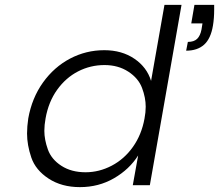

<svg xmlns="http://www.w3.org/2000/svg" viewBox="-20 -760 899 788"><path d="M96 -274Q111 -358 156.5 -421.5Q202 -485 267.5 -519.5Q333 -554 408 -554Q480 -554 531.5 -519Q583 -484 600 -428L655 -740H725L595 0H525L547 -122Q511 -65 448 -28.5Q385 8 308 8Q233 8 179.5 -27Q126 -62 108.5 -113.5Q91 -165 91 -212Q91 -241 96 -274ZM859 -740Q859 -730 859 -720Q859 -685 854 -655Q845 -601 817.5 -576.5Q790 -552 744 -552L751 -588Q776 -588 789 -600.5Q802 -613 807 -639L811 -664H765L778 -740ZM573 -273Q578 -299 578 -322Q578 -359 563 -399Q548 -439 506.5 -466Q465 -493 409 -493Q351 -493 300.5 -467Q250 -441 214.5 -391.5Q179 -342 167 -274Q162 -247 162 -223Q162 -187 176.5 -146.5Q191 -106 232 -79.5Q273 -53 331 -53Q387 -53 438.5 -80Q490 -107 525.5 -157Q561 -207 573 -273Z"/></svg>

Font: Fz Poppins Light
Style: Italic
Weight: 300
Italic angle: -10°
Designer: Ninad Kale (Devanagari), Jonny Pinhorn (Latin)
Foundry: Indian Type Foundry
Version: Vit hóa bi Vntype.Com & FontZin.Com